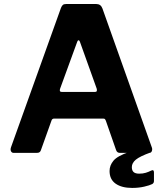

<svg xmlns="http://www.w3.org/2000/svg" viewBox="-20 -762 811 957"><path d="M47.9 0Q38.9 0 34.8 -8.2Q30.6 -16.4 35.2 -29L283.8 -722.4Q287.9 -732.7 293.2 -737.4Q298.5 -742 309.8 -742H459.6Q482.5 -742 490.5 -719.9L736.8 -27.1Q740.2 -18.8 737 -9.4Q733.8 0 724.5 0H577.9Q563 0 558.5 -14.4L507.5 -160.5Q505.7 -165.2 503.4 -168.1Q501 -171 493.9 -171H250.3Q239.7 -171 236.7 -161.2L183.6 -12.7Q181.9 -7.3 177.3 -3.6Q172.7 0 163.4 0H47.9ZM453.4 -303.7Q466.9 -303.7 461.8 -320.8L378 -554.7Q375.4 -561.2 371.5 -561.2Q367.7 -561.2 365.1 -554.4L279.9 -320.9Q273.4 -303.7 288.5 -303.7ZM526.1 90.3Q526.1 62.3 545.8 38.7Q565.5 15.1 625 -5L731.6 -2.4Q677.4 17 657.2 33.7Q637.1 50.5 637.1 70.9Q637.1 87.6 645.9 95.6Q654.8 103.6 673.7 103.6Q692.4 103.6 706.8 99.1Q721.3 94.6 732.3 88.8Q747.4 81.2 747.4 97.5V140.3Q747.4 150.3 738.8 155.4Q726.4 161.9 698.8 168.3Q671.3 174.7 638.7 174.7Q586.5 174.7 556.3 153.4Q526.1 132.1 526.1 90.3Z"/></svg>

Font: Libre Franklin Thin
Style: Regular
Weight: 100
Designer: Pablo Impallari, Rodrigo Fuenzalida, Nhung Nguyen
Foundry: Impallari Type
Version: Version 3.000